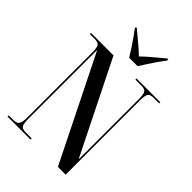

<svg xmlns="http://www.w3.org/2000/svg" viewBox="-265 -1046 1160 1160"><g transform="rotate(45 315.0 -465.5)"><path d="M24 0V-10H61Q92 -10 102.5 -24Q113 -38 113 -82V-635Q113 -677 103.5 -690.5Q94 -704 66 -704H24V-714H216L511 -121V-635Q511 -677 502 -690.5Q493 -704 465 -704H413V-714H616V-704H567Q539 -704 530 -690Q521 -676 521 -632V0H455L123 -668V-82Q123 -38 131.5 -24Q140 -10 169 -10H221V0ZM293 -771Q279 -794 261 -821.5Q243 -849 224.5 -875.5Q206 -902 191 -921V-931H198Q227 -906 263 -876.5Q299 -847 329 -818Q358 -847 394 -876.5Q430 -906 459 -931H467V-921Q452 -902 433.5 -875.5Q415 -849 397 -821.5Q379 -794 365 -771Z"/></g></svg>

Font: Noto Serif Display ExtraCondensed SemiBold
Style: Regular
Weight: 600
Width: 2
Designer: Monotype Design Team
Foundry: Monotype Imaging Inc.
Version: Version 2.009